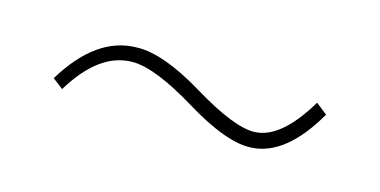

<svg xmlns="http://www.w3.org/2000/svg" viewBox="-28 -464 453 229"><g transform="rotate(15 198.5 -349.0)"><path d="M123 -389Q155 -390 207 -358.5Q259 -327 284 -328Q316 -329 347 -381L361 -370Q327 -311 285 -309Q255 -307 202.5 -339Q150 -371 122 -371Q81 -371 49 -318L36 -328Q73 -389 123 -389Z"/></g></svg>

Font: Bebas Neue Light
Style: Regular
Weight: 300
Designer: Ryoichi Tsunekawa
Foundry: Ryoichi Tsunekawa
Version: Version 001.003; ttfautohint (v1.5.65-e2d9)